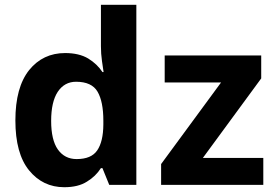

<svg xmlns="http://www.w3.org/2000/svg" viewBox="-20 -780 1161 810"><path d="M251 9.8Q160.6 9.8 102.5 -61.5Q44.9 -132.3 44.9 -272Q44.9 -411.6 103 -484.4Q161.1 -556.2 254.9 -556.2Q313.5 -556.2 352.1 -533.2Q390.1 -509.8 412.1 -476.1H417Q413.6 -495.6 410.2 -522.5Q405.8 -553.2 405.8 -585V-759.8H555.2V0H440.9L412.1 -70.8H405.8Q383.8 -36.1 346.7 -13.7Q310.1 9.8 251 9.8ZM303.2 -108.9Q365.2 -108.9 390.1 -145.5Q415.5 -182.6 416 -254.9V-271Q416 -351.1 391.6 -393.1Q367.2 -435.1 300.8 -435.1Q252 -435.1 223.6 -392.6Q195.8 -350.1 195.8 -270Q195.8 -189.5 224.1 -149.4Q252.9 -108.9 303.2 -108.9ZM1090.8 0H659.7V-87.9L912.6 -432.1H674.8V-545.9H1082V-449.2L835.9 -113.8H1090.8Z"/></svg>

Font: Droid Sans Thai
Style: Bold
Weight: 700
Designer: Steve Matteson
Foundry: Ascender Corporation
Version: Version 1.00